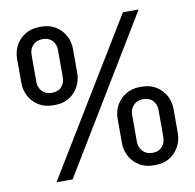

<svg xmlns="http://www.w3.org/2000/svg" viewBox="-77 -765 859 845"><g transform="rotate(-10 352.0 -342.5)"><path d="M108.5 0 526.2 -686H596.5L180.5 0ZM152.2 -336Q116.8 -336 89.6 -352.5Q62.5 -369 47.2 -396.8Q32 -424.5 32 -457.5V-564.5Q32 -598.2 47.2 -625.8Q62.5 -653.2 89.6 -669.6Q116.8 -686 152.2 -686H161.2Q197.5 -686 224.4 -669.6Q251.2 -653.2 266.5 -625.8Q281.8 -598.2 281.8 -564.5V-457.5Q281.8 -424.8 266.5 -396.9Q251.2 -369 224.5 -352.5Q197.8 -336 162.2 -336ZM157.2 -391Q185.5 -391 200.8 -408.1Q216 -425.2 216 -450.5V-571.5Q216 -596.8 200.8 -613.9Q185.5 -631 157.2 -631Q130.2 -631 114 -613.9Q97.8 -596.8 97.8 -571.5V-450.5Q97.8 -425.2 114 -408.1Q130.2 -391 157.2 -391ZM542.2 1Q506.8 1 479.6 -15.4Q452.5 -31.8 437.2 -59.6Q422 -87.5 422 -120.5V-227.5Q422 -261.2 437.2 -288.8Q452.5 -316.2 479.6 -332.6Q506.8 -349 542.2 -349H551.2Q587.5 -349 614.4 -332.6Q641.2 -316.2 656.5 -288.8Q671.8 -261.2 671.8 -227.5V-120.5Q671.8 -87.8 656.5 -59.9Q641.2 -32 614.5 -15.5Q587.8 1 552.2 1ZM547.2 -54Q575.5 -54 590.8 -71.5Q606 -89 606 -113.5V-234.5Q606 -259.8 590.8 -276.9Q575.5 -294 547.2 -294Q520.2 -294 504 -276.9Q487.8 -259.8 487.8 -234.5V-113.5Q487.8 -89 504 -71.5Q520.2 -54 547.2 -54Z"/></g></svg>

Font: Chivo Medium
Style: Regular
Weight: 500
Designer: Hector Gatti
Foundry: Omnibus-Type
Version: Version 2.002